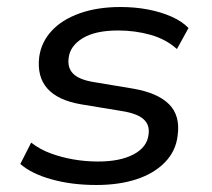

<svg xmlns="http://www.w3.org/2000/svg" viewBox="-20 -519 604 548"><path d="M255 9Q185 9 127.5 -7Q70 -23 38 -51L69 -112Q93 -93 124 -81.5Q155 -70 189.5 -64Q224 -58 260 -58Q323 -58 361.5 -78.5Q400 -99 404 -135Q408 -162 390 -178.5Q372 -195 328 -202L213 -221Q146 -232 115.5 -266Q85 -300 92 -357Q98 -399 127.5 -431Q157 -463 207.5 -481Q258 -499 324 -499Q365 -499 402 -492Q439 -485 469.5 -471.5Q500 -458 518 -439L485 -379Q454 -407 410 -419.5Q366 -432 317 -432Q252 -432 216 -410Q180 -388 176 -354Q172 -326 188.5 -309Q205 -292 246 -285L360 -266Q430 -254 462.5 -221.5Q495 -189 487 -132Q482 -88 451 -56Q420 -24 370 -7.5Q320 9 255 9Z"/></svg>

Font: Nunito Sans 10pt SemiExpanded
Style: Italic
Weight: 400
Width: 6
Italic angle: -9°
Designer: Vernon Adams
Foundry: Vernon Adams
Version: Version 3.101;gftools[0.9.27]